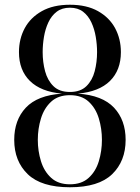

<svg xmlns="http://www.w3.org/2000/svg" viewBox="-20 -780 590 810"><path d="M275 10Q154.5 10 97.2 -45Q40 -100 40 -190Q40 -273.5 89 -325.8Q138 -378 241.5 -385Q152.5 -393 106.2 -438.5Q60 -484 60 -560Q60 -615.5 84.2 -660.8Q108.5 -706 156.5 -733Q204.5 -760 275 -760Q345.5 -760 393.5 -733Q441.5 -706 465.8 -660.8Q490 -615.5 490 -560Q490 -484 444 -438.5Q398 -393 308.5 -385Q412 -378 461 -325.8Q510 -273.5 510 -190Q510 -100 453 -45Q396 10 275 10ZM275 -2.5Q324.5 -2.5 354.2 -29.8Q384 -57 397 -100Q410 -143 410 -190Q410 -237 397 -280.2Q384 -323.5 354.2 -351Q324.5 -378.5 275 -378.5Q225.5 -378.5 195.8 -351Q166 -323.5 152.8 -280.2Q139.5 -237 139.5 -190Q139.5 -143 152.8 -100Q166 -57 195.8 -29.8Q225.5 -2.5 275 -2.5ZM275 -392Q319.5 -392 344.5 -416.5Q369.5 -441 379.5 -479.5Q389.5 -518 389.5 -560Q389.5 -591.5 384 -624.5Q378.5 -657.5 365.5 -685.5Q352.5 -713.5 330.5 -730.5Q308.5 -747.5 275 -747.5Q241.5 -747.5 219.2 -730.5Q197 -713.5 184 -685.5Q171 -657.5 165.5 -624.5Q160 -591.5 160 -560Q160 -518 170.2 -479.5Q180.5 -441 205.5 -416.5Q230.5 -392 275 -392Z"/></svg>

Font: Bodoni Moda 18pt
Style: Regular
Weight: 400
Designer: Owen Earl
Foundry: indestructible type
Version: Version 2.005